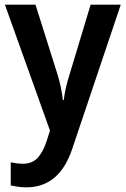

<svg xmlns="http://www.w3.org/2000/svg" viewBox="-20 -562 538 822"><path d="M1 -542H132L225 -247Q234 -219 240 -190.5Q246 -162 249 -134H253Q256 -160 262.5 -188Q269 -216 279 -247L368 -542H497L290 73Q262 158 212.5 199Q163 240 95 240Q73 240 56.5 237.5Q40 235 26 232V133Q36 135 50 137Q64 139 78 139Q118 139 141.5 113.5Q165 88 180 41L194 -3Z"/></svg>

Font: Noto Sans Sinhala UI SemiCondensed SemiBold
Style: Regular
Weight: 600
Width: 4
Designer: Jelle Bosma - Monotype Design Team
Foundry: Monotype Imaging Inc.
Version: Version 2.006; ttfautohint (v1.8.4.7-5d5b)